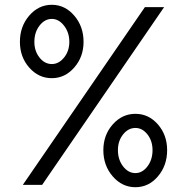

<svg xmlns="http://www.w3.org/2000/svg" viewBox="-20 -780 789 810"><path d="M198.7 -450.2Q142.6 -450.2 103.3 -494.9Q64 -539.6 64 -603.5Q64 -668.5 103.3 -714.1Q142.6 -759.8 198.7 -759.8Q253.9 -759.8 293.2 -714.1Q332.5 -668.5 332.5 -603.5Q332.5 -540 293.2 -495.1Q253.9 -450.2 198.7 -450.2ZM76.2 0 591.3 -750H672.4L157.7 0ZM198.7 -509.8Q228 -509.8 250.2 -537.1Q272.5 -564.5 272.5 -603.5Q272.5 -643.1 250.2 -671.6Q228 -700.2 198.7 -700.2Q168.5 -700.2 146.7 -671.9Q125 -643.6 125 -603.5Q125 -564.5 146.7 -537.1Q168.5 -509.8 198.7 -509.8ZM416 -146.5Q416 -210.4 455.6 -255.1Q495.1 -299.8 551.3 -299.8Q607.4 -299.8 646.2 -255.1Q685.1 -210.4 685.1 -146.5Q685.1 -81.5 646.2 -35.9Q607.4 9.8 551.3 9.8Q495.1 9.8 455.6 -35.9Q416 -81.5 416 -146.5ZM551.3 -49.8Q580.6 -49.8 602.1 -78.1Q623.5 -106.4 623.5 -146.5Q623.5 -185.5 602.1 -212.9Q580.6 -240.2 551.3 -240.2Q521 -240.2 499.3 -212.9Q477.5 -185.5 477.5 -146.5Q477.5 -106.4 499.3 -78.1Q521 -49.8 551.3 -49.8Z"/></svg>

Font: Now
Style: Regular
Weight: 400
Designer: Alfredo Marco Pradil
Foundry: Alfredo Marco Pradil
Version: Version 1.002;PS 001.002;hotconv 1.0.88;makeotf.lib2.5.64775